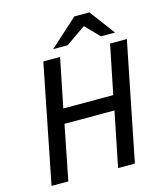

<svg xmlns="http://www.w3.org/2000/svg" viewBox="-123 -937 876 1028"><g transform="rotate(-15 315.0 -422.5)"><path d="M34 0 164 -655H257L202 -384H479L534 -655H627L496 0H403L464 -303H187L127 0ZM232 -705 387 -845H470L575 -705H497L424 -780H420L312 -705Z"/></g></svg>

Font: Source Sans 3 ExtraLight Medium
Style: Italic
Weight: 500
Italic angle: -11°
Version: Version 3.052;hotconv 1.1.0;makeotfexe 2.6.0